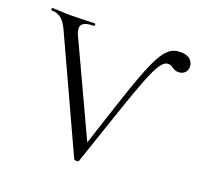

<svg xmlns="http://www.w3.org/2000/svg" viewBox="-118 -761 922 889"><g transform="rotate(20 343.0 -316.5)"><path d="M84 -542 333 -1C336 4 354 4 356 -1C509 -450 541 -565 592 -565C603 -565 609 -561 616 -556C624 -551 631 -545 648 -545C671 -545 690 -561 690 -585C690 -610 674 -636 627 -636C535 -636 509 -542 363 -95L153 -546C130 -596 155 -613 208 -613C212 -613 212 -625 208 -625C177 -625 143 -622 82 -622C50 -622 26 -625 -1 -625C-5 -625 -5 -613 -1 -613C39 -613 61 -593 84 -542Z"/></g></svg>

Font: Cormorant Garamond
Style: Regular
Weight: 400
Designer: Christian Thalmann (Catharsis Fonts)
Foundry: Catharsis Fonts
Version: Version 4.002;Glyphs 3.4 (3410)